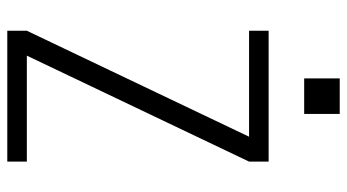

<svg xmlns="http://www.w3.org/2000/svg" viewBox="-238 -738 975 540"><g transform="rotate(90 250.0 -467.5)"><path d="M66 0V-55L364 -680H66V-735H434V-680L136 -55H434V0ZM300 -835H200V-935H300Z"/></g></svg>

Font: Iosevka SS04 Light
Style: Regular
Weight: 300
Monospace: yes
Designer: Belleve Invis
Foundry: Belleve Invis
Version: Version 19.0.0; ttfautohint (v1.8.4)